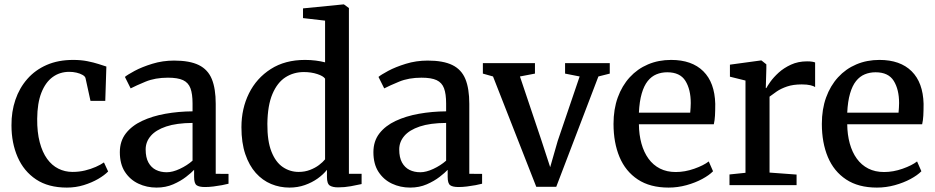

<svg xmlns="http://www.w3.org/2000/svg" viewBox="-20 -839 4236 870"><path d="M283 11Q199 11 143.5 -26Q88 -63 60 -127Q32 -191 32 -271Q31.5 -333 49.8 -386.8Q68 -440.5 103.8 -481.2Q139.5 -522 191.8 -544.8Q244 -567.5 311.5 -567.5Q346.5 -567.5 375.5 -561.8Q404.5 -556 426.2 -549Q448 -542 462 -537.5L457 -382H390L367.5 -485Q365.5 -493 354.2 -499.5Q343 -506 326.8 -509.8Q310.5 -513.5 294 -513.5Q251 -513.5 218.5 -489.8Q186 -466 167.5 -418.8Q149 -371.5 148.5 -300.5Q148 -240 160 -194.5Q172 -149 193.5 -119.2Q215 -89.5 244.5 -74.8Q274 -60 308.5 -60Q338.5 -60 365.2 -66.5Q392 -73 414 -82.8Q436 -92.5 451 -103L470 -62Q453.5 -45 424.8 -28.2Q396 -11.5 359.5 -0.2Q323 11 283 11Z M689.5 11Q645 11 607.2 -6.8Q569.5 -24.5 546.2 -60Q523 -95.5 523 -149.5Q523 -199.5 550.2 -234.5Q577.5 -269.5 624 -291.2Q670.5 -313 729.5 -323.5Q788.5 -334 852.5 -334.5V-370Q852.5 -413.5 843 -439Q833.5 -464.5 809.5 -475.8Q785.5 -487 741 -487Q683 -487 639.5 -469Q596 -451 572 -438.5L546 -490.5Q557 -500 590 -517.8Q623 -535.5 670 -550Q717 -564.5 769 -564.5Q839.5 -564.5 880.8 -544.2Q922 -524 939.8 -480.8Q957.5 -437.5 957.5 -368.5V-51.5L1015.5 -51V-6.5Q1004.5 -3.5 986 0Q967.5 3.5 947 6Q926.5 8.5 909 8.5Q882 8.5 870.8 0.2Q859.5 -8 859.5 -37.5V-69.5Q847.5 -56.5 823 -37.5Q798.5 -18.5 764.8 -3.8Q731 11 689.5 11ZM735.5 -58.5Q762 -58.5 794.8 -73.8Q827.5 -89 852.5 -111V-282Q780 -281.5 733 -265.8Q686 -250 663 -223Q640 -196 640 -162Q640 -125.5 652.5 -102.8Q665 -80 686.5 -69.2Q708 -58.5 735.5 -58.5Z M1291.5 11Q1248 11 1208.8 -5.2Q1169.5 -21.5 1139.2 -55.2Q1109 -89 1091.5 -140.5Q1074 -192 1074 -262.5Q1074 -347 1108.2 -416Q1142.5 -485 1207 -526.2Q1271.5 -567.5 1362 -567.5Q1387.5 -567.5 1410.8 -564.5Q1434 -561.5 1453 -556.5V-745.5L1353 -757V-801L1535 -819H1538.5L1561 -802.5V-51.5H1618.5V-5Q1598 -0.5 1569.8 4.8Q1541.5 10 1512 10Q1487.5 10 1474.5 1.8Q1461.5 -6.5 1461.5 -37V-69.5Q1445 -48.5 1419.5 -30.2Q1394 -12 1361.5 -0.5Q1329 11 1291.5 11ZM1333.5 -60Q1361 -60 1384.5 -69Q1408 -78 1425.5 -91.2Q1443 -104.5 1453 -117V-482.5Q1445 -494.5 1417.5 -503.5Q1390 -512.5 1357 -512.5Q1310.5 -512.5 1273.5 -488.8Q1236.5 -465 1214.5 -413.2Q1192.5 -361.5 1191.5 -277.5Q1191 -200 1210 -152Q1229 -104 1261.5 -82Q1294 -60 1333.5 -60Z M1838.5 11Q1794 11 1756.2 -6.8Q1718.5 -24.5 1695.2 -60Q1672 -95.5 1672 -149.5Q1672 -199.5 1699.2 -234.5Q1726.5 -269.5 1773 -291.2Q1819.5 -313 1878.5 -323.5Q1937.5 -334 2001.5 -334.5V-370Q2001.5 -413.5 1992 -439Q1982.5 -464.5 1958.5 -475.8Q1934.5 -487 1890 -487Q1832 -487 1788.5 -469Q1745 -451 1721 -438.5L1695 -490.5Q1706 -500 1739 -517.8Q1772 -535.5 1819 -550Q1866 -564.5 1918 -564.5Q1988.5 -564.5 2029.8 -544.2Q2071 -524 2088.8 -480.8Q2106.5 -437.5 2106.5 -368.5V-51.5L2164.5 -51V-6.5Q2153.5 -3.5 2135 0Q2116.5 3.5 2096 6Q2075.5 8.5 2058 8.5Q2031 8.5 2019.8 0.2Q2008.5 -8 2008.5 -37.5V-69.5Q1996.5 -56.5 1972 -37.5Q1947.5 -18.5 1913.8 -3.8Q1880 11 1838.5 11ZM1884.5 -58.5Q1911 -58.5 1943.8 -73.8Q1976.5 -89 2001.5 -111V-282Q1929 -281.5 1882 -265.8Q1835 -250 1812 -223Q1789 -196 1789 -162Q1789 -125.5 1801.5 -102.8Q1814 -80 1835.5 -69.2Q1857 -58.5 1884.5 -58.5Z M2410 7.5 2214 -492.5 2168 -505.5V-553H2404V-505.5L2336 -492.5L2433 -204L2473 -81.5L2507 -200L2606.5 -492.5L2540.5 -505.5V-553H2743V-505.5L2691.5 -492.5L2500.5 7.5Z M3009.5 11Q2925.5 11 2870 -25.8Q2814.5 -62.5 2787.2 -127.5Q2760 -192.5 2760 -277.5Q2760 -344 2779.2 -397.2Q2798.5 -450.5 2833.5 -488.8Q2868.5 -527 2916.2 -547.2Q2964 -567.5 3021 -567.5Q3115 -567.5 3166.8 -516.2Q3218.5 -465 3221 -368.5Q3221 -338 3219.8 -315.5Q3218.5 -293 3214.5 -276H2875Q2875.5 -228.5 2886.5 -188.8Q2897.5 -149 2918.5 -120Q2939.5 -91 2970.5 -75.2Q3001.5 -59.5 3042 -59.5Q3083.5 -59.5 3126 -74.5Q3168.5 -89.5 3191.5 -107.5L3211 -63Q3193.5 -45 3162 -28Q3130.5 -11 3090.8 0Q3051 11 3009.5 11ZM2875 -328.5H3107.5Q3108.5 -338 3109.2 -350.2Q3110 -362.5 3110 -372Q3110 -433.5 3085.8 -472.5Q3061.5 -511.5 3003.5 -511.5Q2977 -511.5 2954.5 -502.2Q2932 -493 2915 -471.8Q2898 -450.5 2887.8 -415.2Q2877.5 -380 2875 -328.5Z M3285.5 0V-48.5L3358 -56V-474L3287.5 -491.5V-546L3427 -565H3430.5L3452.5 -547.5V-528L3450 -440H3452.5Q3457 -449 3471 -468.8Q3485 -488.5 3508.2 -509.8Q3531.5 -531 3564 -546Q3596.5 -561 3637 -561Q3651.5 -561 3660 -559.5Q3668.5 -558 3673.5 -556V-444.5Q3667.5 -449 3652.2 -452.8Q3637 -456.5 3613 -456.5Q3574 -456.5 3546.2 -447Q3518.5 -437.5 3499.5 -424.5Q3480.5 -411.5 3467 -401V-57L3589.5 -48V0Z M3953.5 11Q3869.5 11 3814 -25.8Q3758.5 -62.5 3731.2 -127.5Q3704 -192.5 3704 -277.5Q3704 -344 3723.2 -397.2Q3742.5 -450.5 3777.5 -488.8Q3812.5 -527 3860.2 -547.2Q3908 -567.5 3965 -567.5Q4059 -567.5 4110.8 -516.2Q4162.5 -465 4165 -368.5Q4165 -338 4163.8 -315.5Q4162.5 -293 4158.5 -276H3819Q3819.5 -228.5 3830.5 -188.8Q3841.5 -149 3862.5 -120Q3883.5 -91 3914.5 -75.2Q3945.5 -59.5 3986 -59.5Q4027.5 -59.5 4070 -74.5Q4112.5 -89.5 4135.5 -107.5L4155 -63Q4137.5 -45 4106 -28Q4074.5 -11 4034.8 0Q3995 11 3953.5 11ZM3819 -328.5H4051.5Q4052.5 -338 4053.2 -350.2Q4054 -362.5 4054 -372Q4054 -433.5 4029.8 -472.5Q4005.5 -511.5 3947.5 -511.5Q3921 -511.5 3898.5 -502.2Q3876 -493 3859 -471.8Q3842 -450.5 3831.8 -415.2Q3821.5 -380 3819 -328.5Z"/></svg>

Font: Merriweather 24pt Medium
Style: Regular
Weight: 500
Designer: Eben Sorkin
Foundry: Eben Sorkin
Version: Version 2.100